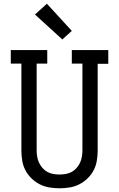

<svg xmlns="http://www.w3.org/2000/svg" viewBox="-20 -1004 640 1032"><path d="M300 8Q273 8 245.5 3.5Q218 -1 193.5 -13.5Q169 -26 149 -45.5Q129 -65 116.5 -89Q104 -113 99.5 -140.5Q95 -168 95 -195V-662H38V-735H234V-662H177V-195Q177 -178 180 -161Q183 -144 190 -129Q197 -114 208.5 -101Q220 -88 234.5 -80Q249 -72 266 -69Q283 -66 300 -66Q317 -66 334 -69Q351 -72 365.5 -80Q380 -88 391.5 -101Q403 -114 410 -129Q417 -144 420 -161Q423 -178 423 -195V-662H366V-735H562V-661H505V-195Q505 -168 500.5 -140.5Q496 -113 483.5 -89Q471 -65 451 -45.5Q431 -26 406.5 -13.5Q382 -1 354.5 3.5Q327 8 300 8ZM315 -792 168 -926 232 -984 366 -838Z"/></svg>

Font: Iosevka Slab Extended
Style: Regular
Weight: 400
Width: 7
Monospace: yes
Designer: Belleve Invis
Foundry: Belleve Invis
Version: Version 11.1.1; ttfautohint (v1.8.3)